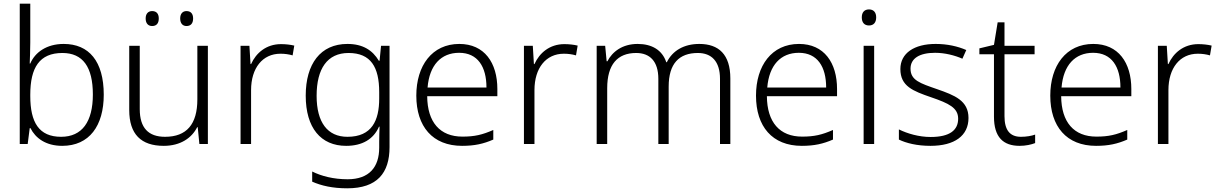

<svg xmlns="http://www.w3.org/2000/svg" viewBox="-20 -780 6598 1040"><path d="M144 -550V-760H87V0H130L141 -86H145C172 -32 228 10 317 10C464 10 542 -99 542 -267C542 -448 462 -542 325 -542C233 -542 170 -497 144 -436H141C142 -463 144 -512 144 -550ZM318 -493C429 -493 483 -417 483 -268C483 -121 425 -39 311 -39C191 -39 144 -117 144 -260V-267C144 -414 194 -493 318 -493Z M769 -680C769 -654 782 -639 804 -639C828 -639 840 -654 840 -680C840 -705 828 -720 804 -720C782 -720 769 -705 769 -680ZM956 -680C956 -654 969 -639 990 -639C1014 -639 1026 -654 1026 -680C1026 -705 1014 -720 990 -720C969 -720 956 -705 956 -680ZM1106 -532H1049V-242C1049 -107 991 -39 874 -39C784 -39 737 -87 737 -189V-532H680V-184C680 -53 744 10 867 10C958 10 1019 -33 1048 -91H1051L1060 0H1106Z M1502 -541C1422 -541 1367 -493 1340 -433H1337L1331 -532H1283V0H1340V-292C1340 -411 1402 -489 1499 -489C1523 -489 1544 -486 1565 -480L1574 -533C1553 -538 1528 -541 1502 -541Z M1862 -542C1716 -542 1636 -434 1636 -262C1636 -87 1718 10 1855 10C1941 10 2003 -25 2033 -94H2036C2035 -69 2034 -39 2034 -11V20C2034 125 1980 191 1863 191C1787 191 1721 174 1671 149V204C1721 226 1781 240 1861 240C2023 240 2090 157 2090 17V-532H2044L2036 -451H2032C1998 -508 1945 -542 1862 -542ZM1868 -493C1989 -493 2034 -416 2034 -281V-246C2034 -127 1994 -39 1862 -39C1754 -39 1695 -117 1695 -261C1695 -408 1753 -493 1868 -493Z M2468 -542C2320 -542 2235 -424 2235 -262C2235 -95 2323 10 2483 10C2551 10 2599 -1 2652 -24V-76C2593 -50 2551 -40 2485 -40C2363 -40 2295 -118 2294 -259H2674V-298C2674 -440 2604 -542 2468 -542ZM2467 -494C2568 -494 2615 -418 2615 -306H2296C2306 -427 2369 -494 2467 -494Z M3037 -541C2957 -541 2902 -493 2875 -433H2872L2866 -532H2818V0H2875V-292C2875 -411 2937 -489 3034 -489C3058 -489 3079 -486 3100 -480L3109 -533C3088 -538 3063 -541 3037 -541Z M3768 -542C3685 -542 3623 -506 3592 -443H3589C3567 -509 3511 -542 3434 -542C3351 -542 3297 -500 3270 -448H3266L3258 -532H3212V0H3269V-302C3269 -431 3325 -493 3426 -493C3500 -493 3546 -448 3546 -353V0H3602V-311C3602 -435 3658 -493 3760 -493C3834 -493 3880 -448 3880 -353V0H3936V-355C3936 -485 3873 -542 3768 -542Z M4308 -542C4160 -542 4075 -424 4075 -262C4075 -95 4163 10 4323 10C4391 10 4439 -1 4492 -24V-76C4433 -50 4391 -40 4325 -40C4203 -40 4135 -118 4134 -259H4514V-298C4514 -440 4444 -542 4308 -542ZM4307 -494C4408 -494 4455 -418 4455 -306H4136C4146 -427 4209 -494 4307 -494Z M4687 -729C4662 -729 4648 -713 4648 -686C4648 -658 4662 -642 4687 -642C4712 -642 4726 -658 4726 -686C4726 -713 4712 -729 4687 -729ZM4715 -532H4658V0H4715Z M5226 -141C5226 -235 5151 -264 5056 -297C4964 -329 4912 -345 4912 -408C4912 -464 4961 -494 5045 -494C5098 -494 5152 -480 5193 -462L5214 -509C5168 -529 5112 -542 5048 -542C4932 -542 4857 -492 4857 -406C4857 -313 4925 -287 5024 -253C5120 -220 5170 -196 5170 -137C5170 -76 5126 -38 5021 -38C4958 -38 4896 -56 4849 -79V-24C4888 -5 4946 10 5020 10C5151 10 5226 -45 5226 -141Z M5510 -39C5449 -39 5421 -77 5421 -151V-486H5584V-532H5421V-659H5384L5364 -537L5285 -518V-486H5364V-148C5364 -37 5414 10 5503 10C5536 10 5567 3 5587 -5V-51C5568 -44 5540 -39 5510 -39Z M5902 -542C5754 -542 5669 -424 5669 -262C5669 -95 5757 10 5917 10C5985 10 6033 -1 6086 -24V-76C6027 -50 5985 -40 5919 -40C5797 -40 5729 -118 5728 -259H6108V-298C6108 -440 6038 -542 5902 -542ZM5901 -494C6002 -494 6049 -418 6049 -306H5730C5740 -427 5803 -494 5901 -494Z M6471 -541C6391 -541 6336 -493 6309 -433H6306L6300 -532H6252V0H6309V-292C6309 -411 6371 -489 6468 -489C6492 -489 6513 -486 6534 -480L6543 -533C6522 -538 6497 -541 6471 -541Z"/></svg>

Font: Noto Sans Kannada Light
Style: Regular
Weight: 300
Designer: Jelle Bosma - Monotype Design Team
Foundry: Monotype Imaging Inc.
Version: Version 2.005